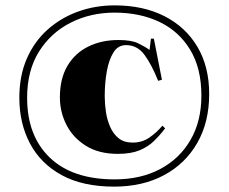

<svg xmlns="http://www.w3.org/2000/svg" viewBox="-20 -682 851 715"><path d="M405 13Q288 13 209.5 -30Q131 -73 91.5 -148Q52 -223 52 -318Q52 -400 80 -464Q108 -528 157.5 -572Q207 -616 271 -639Q335 -662 407 -662Q513 -662 592 -622Q671 -582 715 -508Q759 -434 759 -332Q759 -227 714.5 -149.5Q670 -72 590.5 -29.5Q511 13 405 13ZM407 -14Q504 -14 576.5 -52.5Q649 -91 689.5 -161Q730 -231 730 -326Q730 -428 688 -497Q646 -566 573.5 -600.5Q501 -635 407 -635Q317 -635 243 -597.5Q169 -560 125 -489.5Q81 -419 81 -318Q81 -176 165.5 -95Q250 -14 407 -14ZM419 -109Q348 -109 300 -139Q252 -169 227.5 -217Q203 -265 203 -319Q203 -389 231 -436.5Q259 -484 308.5 -508.5Q358 -533 421 -533Q469 -533 494 -521Q519 -509 537 -496L542 -538H553L583 -385L569 -381Q544 -443 517.5 -478.5Q491 -514 449 -514Q420 -514 403 -487.5Q386 -461 378 -417.5Q370 -374 370 -324Q370 -295 374.5 -265Q379 -235 390.5 -209Q402 -183 422 -167Q442 -151 474 -151Q509 -151 536 -169.5Q563 -188 585 -214L595 -204Q576 -179 553.5 -157Q531 -135 499 -122Q467 -109 419 -109Z"/></svg>

Font: Literata 72pt ExtraBold
Style: Regular
Weight: 800
Designer: Latin by Veronika Burian and Jose Scaglione. Greek by Irene Vlachou. Cyrillic by Vera Evstafieva.
Foundry: TypeTogether
Version: Version 3.002